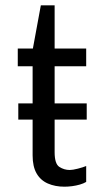

<svg xmlns="http://www.w3.org/2000/svg" viewBox="-20 -694 402 724"><path d="M223 10Q188 10 160.5 -2Q133 -14 118 -40Q103 -66 103 -108V-444H47V-511H104L134 -674H186V-511H305V-444H186V-120Q186 -76 204 -64.5Q222 -53 243 -53Q254 -53 273.5 -58Q293 -63 305 -68V-8Q295 -2 281 2Q267 6 252 8Q237 10 223 10ZM49 -243V-304H307V-243Z"/></svg>

Font: Chivo Medium Light
Style: Regular
Weight: 300
Version: Version 2.002